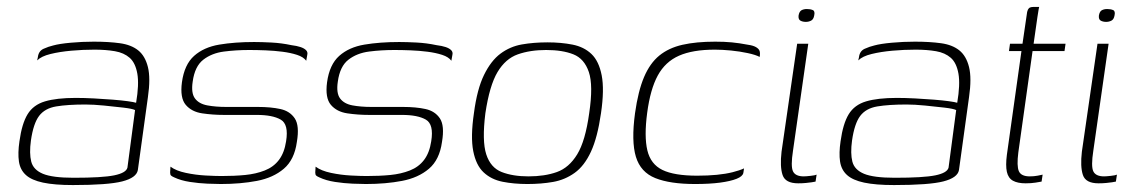

<svg xmlns="http://www.w3.org/2000/svg" viewBox="-20 -525 3270 553"><path d="M190 8Q137 8 104 1Q71 -6 54.5 -21Q38 -36 34.5 -60Q31 -84 36 -118Q43 -169 59.5 -196Q76 -223 109.5 -233Q143 -243 198 -243Q223 -243 251 -241.5Q279 -240 304.5 -238Q330 -236 348 -233.5Q366 -231 372 -229Q381 -282 375.5 -313Q370 -344 353.5 -358.5Q337 -373 311 -377.5Q285 -382 252 -382Q219 -382 185.5 -379Q152 -376 125.5 -369.5Q99 -363 87 -351L89 -360Q91 -378 105.5 -384.5Q120 -391 133 -394Q151 -399 184 -402Q217 -405 250 -405Q293 -405 325.5 -400.5Q358 -396 378 -380Q398 -364 406 -332Q414 -300 406 -245L377 -35Q373 -13 332 -2.5Q291 8 190 8ZM192 -13Q275 -13 309 -20Q343 -27 347 -42L369 -208Q361 -212 335.5 -215Q310 -218 279.5 -221Q249 -224 226 -224Q175 -224 142 -218.5Q109 -213 92.5 -191Q76 -169 69 -120Q64 -83 70 -59.5Q76 -36 103.5 -24.5Q131 -13 192 -13Z M616 5Q602 5 577.5 4Q553 3 527 -1Q501 -5 482 -14Q475 -17 472.5 -19.5Q470 -22 470 -28.5Q470 -35 471 -45Q487 -33 515.5 -27Q544 -21 572.5 -19.5Q601 -18 618 -18Q655 -18 686 -21Q717 -24 742.5 -34Q768 -44 783.5 -64.5Q799 -85 804 -118Q812 -167 788.5 -180.5Q765 -194 720 -194H625Q593 -194 562.5 -198.5Q532 -203 515 -223Q498 -243 504 -288Q511 -339 539 -364Q567 -389 611.5 -396.5Q656 -404 712 -404Q733 -404 762 -402.5Q791 -401 819 -395Q835 -393 845.5 -389.5Q856 -386 861.5 -380.5Q867 -375 865 -367L862 -350Q854 -361 835.5 -367Q817 -373 793.5 -376Q770 -379 745 -380Q720 -381 698 -381Q660 -381 625 -376.5Q590 -372 565.5 -353Q541 -334 535 -290Q530 -257 541.5 -241.5Q553 -226 577 -221.5Q601 -217 632 -217H723Q760 -217 787.5 -211Q815 -205 829 -184Q843 -163 835 -116Q828 -65 797.5 -39Q767 -13 720 -4Q673 5 616 5Z M1034 5Q1020 5 995.5 4Q971 3 945 -1Q919 -5 900 -14Q893 -17 890.5 -19.5Q888 -22 888 -28.5Q888 -35 889 -45Q905 -33 933.5 -27Q962 -21 990.5 -19.5Q1019 -18 1036 -18Q1073 -18 1104 -21Q1135 -24 1160.5 -34Q1186 -44 1201.5 -64.5Q1217 -85 1222 -118Q1230 -167 1206.5 -180.5Q1183 -194 1138 -194H1043Q1011 -194 980.5 -198.5Q950 -203 933 -223Q916 -243 922 -288Q929 -339 957 -364Q985 -389 1029.5 -396.5Q1074 -404 1130 -404Q1151 -404 1180 -402.5Q1209 -401 1237 -395Q1253 -393 1263.5 -389.5Q1274 -386 1279.5 -380.5Q1285 -375 1283 -367L1280 -350Q1272 -361 1253.5 -367Q1235 -373 1211.5 -376Q1188 -379 1163 -380Q1138 -381 1116 -381Q1078 -381 1043 -376.5Q1008 -372 983.5 -353Q959 -334 953 -290Q948 -257 959.5 -241.5Q971 -226 995 -221.5Q1019 -217 1050 -217H1141Q1178 -217 1205.5 -211Q1233 -205 1247 -184Q1261 -163 1253 -116Q1246 -65 1215.5 -39Q1185 -13 1138 -4Q1091 5 1034 5Z M1499 5Q1460 5 1427.5 -1.5Q1395 -8 1373 -28.5Q1351 -49 1343 -90Q1335 -131 1345 -199Q1354 -268 1374 -309Q1394 -350 1421.5 -370.5Q1449 -391 1483 -397Q1517 -403 1557 -403Q1596 -403 1629 -396.5Q1662 -390 1683.5 -369.5Q1705 -349 1713 -308Q1721 -267 1711 -199Q1701 -129 1682 -88Q1663 -47 1635 -27Q1607 -7 1573 -1Q1539 5 1499 5ZM1502 -17Q1549 -17 1584 -29.5Q1619 -42 1642.5 -80.5Q1666 -119 1677 -199Q1689 -279 1676 -317.5Q1663 -356 1631.5 -368.5Q1600 -381 1553 -381Q1507 -381 1471.5 -368.5Q1436 -356 1413 -317.5Q1390 -279 1378 -199Q1368 -119 1380.5 -80.5Q1393 -42 1425 -29.5Q1457 -17 1502 -17Z M1982 5Q1910 5 1867.5 -12Q1825 -29 1811.5 -73.5Q1798 -118 1809 -199Q1818 -263 1835 -303Q1852 -343 1879 -365Q1906 -387 1945.5 -396Q1985 -405 2040 -405Q2066 -405 2087.5 -403Q2109 -401 2135 -396Q2149 -394 2157 -389.5Q2165 -385 2167.5 -379Q2170 -373 2168 -361Q2157 -367 2134 -372Q2111 -377 2085.5 -379.5Q2060 -382 2039 -382Q1975 -382 1935.5 -364.5Q1896 -347 1874.5 -307.5Q1853 -268 1844 -200Q1835 -132 1844.5 -92Q1854 -52 1888 -35.5Q1922 -19 1988 -19Q2019 -19 2044.5 -21.5Q2070 -24 2090 -29Q2110 -34 2123 -40L2121 -27Q2119 -17 2101.5 -10Q2084 -3 2054 1Q2024 5 1982 5Z M2279 3Q2242 3 2234 -21Q2226 -45 2231 -88L2276 -399H2308L2264 -91Q2257 -46 2264 -31.5Q2271 -17 2295 -17Q2301 -17 2314.5 -18.5Q2328 -20 2332 -22L2329 -2Q2325 -1 2318 0Q2311 1 2301 2Q2291 3 2279 3ZM2301 -462Q2292 -462 2285.5 -465.5Q2279 -469 2280 -480Q2282 -492 2288.5 -495.5Q2295 -499 2304 -499Q2314 -499 2321 -496Q2328 -493 2325 -480Q2323 -469 2316 -465.5Q2309 -462 2301 -462Z M2555 8Q2502 8 2469 1Q2436 -6 2419.5 -21Q2403 -36 2399.5 -60Q2396 -84 2401 -118Q2408 -169 2424.5 -196Q2441 -223 2474.5 -233Q2508 -243 2563 -243Q2588 -243 2616 -241.5Q2644 -240 2669.5 -238Q2695 -236 2713 -233.5Q2731 -231 2737 -229Q2746 -282 2740.5 -313Q2735 -344 2718.5 -358.5Q2702 -373 2676 -377.5Q2650 -382 2617 -382Q2584 -382 2550.5 -379Q2517 -376 2490.5 -369.5Q2464 -363 2452 -351L2454 -360Q2456 -378 2470.5 -384.5Q2485 -391 2498 -394Q2516 -399 2549 -402Q2582 -405 2615 -405Q2658 -405 2690.5 -400.5Q2723 -396 2743 -380Q2763 -364 2771 -332Q2779 -300 2771 -245L2742 -35Q2738 -13 2697 -2.5Q2656 8 2555 8ZM2557 -13Q2640 -13 2674 -20Q2708 -27 2712 -42L2734 -208Q2726 -212 2700.5 -215Q2675 -218 2644.5 -221Q2614 -224 2591 -224Q2540 -224 2507 -218.5Q2474 -213 2457.5 -191Q2441 -169 2434 -120Q2429 -83 2435 -59.5Q2441 -36 2468.5 -24.5Q2496 -13 2557 -13Z M2934 3Q2911 3 2897.5 -4.5Q2884 -12 2880 -30Q2876 -48 2880 -79L2922 -378H2886L2889 -399H2925L2937 -481Q2938 -492 2940.5 -497Q2943 -502 2947 -503.5Q2951 -505 2956 -505H2973Q2973 -505 2971.5 -498Q2970 -491 2968 -476L2957 -399H3049L3046 -378H2954L2913 -86Q2908 -47 2914.5 -32Q2921 -17 2946 -17Q2958 -17 2968.5 -19Q2979 -21 2983 -22L2980 -2Q2975 -1 2962.5 1Q2950 3 2934 3Z M3144 3Q3107 3 3099 -21Q3091 -45 3096 -88L3141 -399H3173L3129 -91Q3122 -46 3129 -31.5Q3136 -17 3160 -17Q3166 -17 3179.5 -18.5Q3193 -20 3197 -22L3194 -2Q3190 -1 3183 0Q3176 1 3166 2Q3156 3 3144 3ZM3166 -462Q3157 -462 3150.5 -465.5Q3144 -469 3145 -480Q3147 -492 3153.5 -495.5Q3160 -499 3169 -499Q3179 -499 3186 -496Q3193 -493 3190 -480Q3188 -469 3181 -465.5Q3174 -462 3166 -462Z"/></svg>

Font: Genos ExtraLight
Style: Italic
Weight: 250
Italic angle: -8°
Designer: Robert E. Leuschke
Foundry: Robert E. Leuschke
Version: Version 1.010